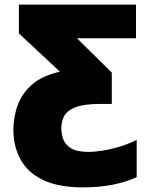

<svg xmlns="http://www.w3.org/2000/svg" viewBox="-20 -573 665 833"><path d="M335 240Q230 239 165 207Q100 175 69.5 119.5Q39 64 38 -6Q38 -66 57 -117.5Q76 -169 120 -207Q164 -245 240 -262L62 -428V-553H570V-407H314L465 -258V-122H413Q343 -122 307 -107.5Q271 -93 258.5 -69.5Q246 -46 246 -18Q246 7 254.5 31Q263 55 288.5 70.5Q314 86 365 86Q392 86 428.5 80Q465 74 503 62Q541 50 573 34V196Q523 218 465.5 229Q408 240 335 240Z"/></svg>

Font: Noto Sans Display Black
Style: Regular
Weight: 900
Designer: Monotype Design Team
Foundry: Monotype Imaging Inc.
Version: Version 2.003